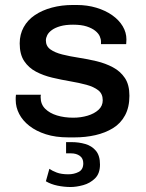

<svg xmlns="http://www.w3.org/2000/svg" viewBox="-20 -541 585 770"><path d="M254 10Q203 10 164 -2.5Q125 -15 98 -36Q71 -57 57 -84Q43 -111 43 -140Q43 -146 43 -150Q43 -154 44 -161H144Q143 -158 143 -155.5Q143 -153 143 -151Q143 -123 161 -105Q179 -87 208.5 -78Q238 -69 274 -69Q304 -69 331 -77Q358 -85 375 -100.5Q392 -116 392 -139Q392 -165 374 -179Q356 -193 326.5 -201Q297 -209 261.5 -215Q226 -221 190 -229.5Q154 -238 124.5 -253.5Q95 -269 77 -296Q59 -323 59 -367Q59 -403 75 -432Q91 -461 120 -480.5Q149 -500 188 -510.5Q227 -521 272 -521H288Q330 -521 366.5 -510Q403 -499 430 -480Q457 -461 472 -436Q487 -411 487 -383Q487 -378 486.5 -372Q486 -366 486 -364H385V-374Q385 -384 380 -395.5Q375 -407 362 -417.5Q349 -428 327.5 -435Q306 -442 273 -442Q243 -442 222 -436Q201 -430 188 -420.5Q175 -411 169.5 -400Q164 -389 164 -379Q164 -356 182 -343Q200 -330 230 -322.5Q260 -315 296 -309.5Q332 -304 367.5 -295.5Q403 -287 433 -271Q463 -255 481 -228Q499 -201 499 -157Q499 -111 481.5 -78.5Q464 -46 433 -27Q402 -8 362.5 1Q323 10 279 10ZM263 209Q237 209 210.5 203.5Q184 198 164 186L178 136Q189 144 207.5 151Q226 158 254 158Q277 158 295.5 148.5Q314 139 314 114Q314 94 300 84Q286 74 265 74H245V29H268Q296 29 322 36.5Q348 44 364.5 63.5Q381 83 381 119Q381 155 361 174.5Q341 194 313.5 201.5Q286 209 263 209Z"/></svg>

Font: Chivo Medium
Style: Regular
Weight: 500
Designer: Hector Gatti
Foundry: Omnibus-Type
Version: Version 2.002